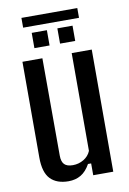

<svg xmlns="http://www.w3.org/2000/svg" viewBox="-91 -866 626 929"><g transform="rotate(-10 222.0 -401.0)"><path d="M169.5 8Q111.5 8 80.5 -24.2Q49.5 -56.5 49.5 -129.5V-600H147.5L148.5 -121.5Q148.5 -92 161.5 -78.5Q174.5 -65 203.5 -65Q232 -65 256.5 -79.5Q281 -94 291.5 -119.5V-600H390V0H291.5V-58H276Q256.5 -23 230.2 -7.5Q204 8 169.5 8ZM244 -655V-730H318.5V-655ZM118 -655V-730H192.5V-655ZM81.5 -810H356V-762H81.5Z"/></g></svg>

Font: Big Shoulders Text Thin SemiBold
Style: Regular
Weight: 600
Version: Version 2.002